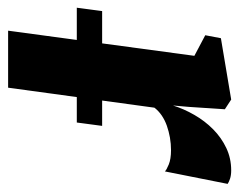

<svg xmlns="http://www.w3.org/2000/svg" viewBox="-96 -524 604 485"><g transform="rotate(90 206.5 -282.0)"><path d="M42 0 105.5 -470.5 53.5 -498 61 -537.5 216 -563.5 240.5 -547.5 234.5 -456.5 231 -416.5Q239.5 -444 254.8 -470.5Q270 -497 291.2 -518Q312.5 -539 338.5 -551.2Q364.5 -563.5 395 -563.5Q407.5 -563.5 416.2 -560.5Q425 -557.5 429 -554.5L397.5 -396Q394 -400 380 -405.8Q366 -411.5 344 -411.5Q328 -411.5 312.2 -408.8Q296.5 -406 282.2 -401Q268 -396 256.2 -388Q244.5 -380 236.5 -369.5L186 0ZM282.5 -237.5 274 -173.5H-16L-7.5 -237.5Z"/></g></svg>

Font: Merriweather 28pt ExtraBold
Style: Italic
Weight: 800
Italic angle: -7.8°
Version: Version 2.101